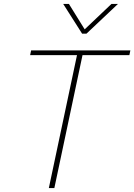

<svg xmlns="http://www.w3.org/2000/svg" viewBox="-20 -955 682 975"><path d="M301 -935H330L410 -806L546 -935H579L419 -784H397ZM371 -675H133L138 -699H642L637 -675H399L256 0H228Z"/></svg>

Font: Prompt Thin
Style: Italic
Weight: 250
Italic angle: -12°
Designer: Katatrad Team
Foundry: CadsonDemak
Version: Version 1.001